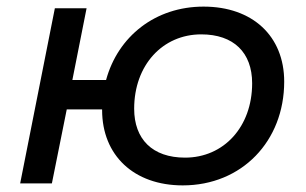

<svg xmlns="http://www.w3.org/2000/svg" viewBox="-20 -555 925 581"><path d="M596 -535C450 -535 337 -445 301 -313H199L242 -530H146L41 0H137L182 -224H289V-222C289 -85 385 6 533 6C712 6 840 -128 840 -308C840 -446 744 -535 596 -535ZM540 -78C441 -78 386 -134 386 -226C386 -358 472 -451 589 -451C687 -451 743 -396 743 -303C743 -171 657 -78 540 -78Z"/></svg>

Font: AWKNG-Font Medium
Style: Italic
Weight: 500
Italic angle: -11.3°
Designer: Awakening Church
Foundry: Awakening Church
Version: Version 1.700;PS 001.700;hotconv 1.0.88;makeotf.lib2.5.64775